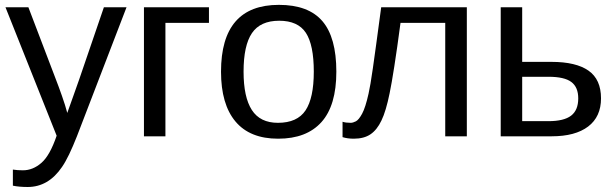

<svg xmlns="http://www.w3.org/2000/svg" viewBox="-20 -558 2521 786"><path d="M93.3 207.5Q58.1 207.5 32.7 202.1V136.2Q51.3 139.2 73.7 139.2Q114.7 139.2 149.7 108.6Q184.6 78.1 211.9 -2.4L2.4 -528.3H96.2L207.5 -236.3Q219.7 -205.1 233.6 -165.5Q247.6 -126 255.4 -95.7Q267.6 -130.4 280 -164.6Q292.5 -198.7 304.2 -232.9L405.3 -528.3H498L294.9 0Q278.3 42 263.2 73.5Q248 105 233.9 125.5Q178.2 207.5 93.3 207.5Z M657.2 -464.4V0H569.3V-528.3H835.4V-464.4Z M1356.9 -264.6Q1356.9 -126 1295.9 -58.1Q1234.9 9.8 1118.7 9.8Q1002.9 9.8 943.8 -60.8Q884.8 -131.3 884.8 -264.6Q884.8 -538.1 1121.6 -538.1Q1242.7 -538.1 1299.8 -471.4Q1356.9 -404.8 1356.9 -264.6ZM1264.6 -264.6Q1264.6 -374 1232.2 -423.6Q1199.7 -473.1 1123 -473.1Q1045.9 -473.1 1011.5 -422.6Q977.1 -372.1 977.1 -264.6Q977.1 -160.2 1011 -107.7Q1044.9 -55.2 1117.7 -55.2Q1196.8 -55.2 1230.7 -106Q1264.6 -156.7 1264.6 -264.6Z M1541.5 -64.5Q1523.4 -26.4 1496.8 -8.3Q1470.2 9.8 1428.2 9.8Q1402.8 9.8 1382.3 3.4V-59.6Q1395 -55.2 1415.5 -55.2Q1424.8 -55.2 1436.8 -61.3Q1448.7 -67.4 1462.4 -92.5Q1476.1 -117.7 1488.8 -174.8Q1492.7 -192.9 1496.8 -216.3Q1501 -239.7 1506.3 -277.8Q1511.7 -315.9 1520 -376.2Q1528.3 -436.5 1540.5 -528.3H1891.1V0H1802.7V-464.4H1619.6Q1605.5 -357.9 1594.2 -286.1Q1583 -214.4 1575.2 -177.2Q1560.1 -102.5 1541.5 -64.5Z M2237.8 -304.7Q2337.9 -304.7 2389.2 -268.8Q2440.4 -232.9 2440.4 -155.3Q2440.4 -80.1 2387.7 -40Q2335 0 2238.3 0H2029.8V-528.3H2117.7V-304.7ZM2117.7 -62H2225.1Q2288.6 -62 2317.9 -84.5Q2347.2 -106.9 2347.2 -155.3Q2347.2 -201.2 2318.8 -222.4Q2290.5 -243.7 2225.6 -243.7H2117.7Z"/></svg>

Font: Arimo
Style: Regular
Weight: 400
Designer: Steve Matteson
Foundry: Monotype Imaging Inc.
Version: Version 1.33